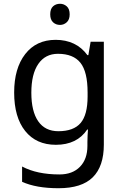

<svg xmlns="http://www.w3.org/2000/svg" viewBox="-20 -757 655 1017"><path d="M275 -546Q328 -546 370.5 -526Q413 -506 443 -465H448L460 -536H530V9Q530 124 471.5 182Q413 240 290 240Q172 240 97 206V125Q176 167 295 167Q364 167 403.5 126.5Q443 86 443 16V-5Q443 -17 444 -39.5Q445 -62 446 -71H442Q388 10 276 10Q172 10 113.5 -63Q55 -136 55 -267Q55 -395 113.5 -470.5Q172 -546 275 -546ZM287 -472Q220 -472 183 -418.5Q146 -365 146 -266Q146 -167 182.5 -114.5Q219 -62 289 -62Q370 -62 407 -105.5Q444 -149 444 -246V-267Q444 -377 406 -424.5Q368 -472 287 -472ZM298 -737Q318 -737 333.5 -723.5Q349 -710 349 -681Q349 -653 333.5 -639Q318 -625 298 -625Q276 -625 261 -639Q246 -653 246 -681Q246 -710 261 -723.5Q276 -737 298 -737Z"/></svg>

Font: Noto Sans Vai
Style: Regular
Weight: 400
Designer: Monotype Design Team
Foundry: Monotype Imaging Inc.
Version: Version 2.001; ttfautohint (v1.8.4.7-5d5b)